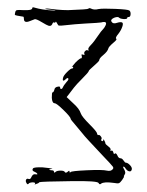

<svg xmlns="http://www.w3.org/2000/svg" viewBox="-20 -755 405 530"><path d="M74 -245Q77 -246 77 -249Q77 -251 73 -251.5Q69 -252 64.5 -251Q60 -250 59 -248Q56 -244 53 -250Q50 -255 52 -259Q54 -263 59 -261Q64 -259 67 -267Q71 -275 77 -274Q83 -273 83 -274Q84 -277 75 -281Q67 -284 71 -290Q74 -294 98 -293Q120 -291 125 -289L112 -287Q104 -287 104 -288L110 -290Q116 -292 116 -288Q116 -285 122 -285Q129 -285 129 -281Q129 -276 134 -281Q138 -284 147.5 -284Q157 -284 159 -280Q160 -278 162.5 -278.5Q165 -279 167 -281Q172 -286 172 -281Q172 -277 175 -280Q177 -283 220 -285Q263 -287 275 -284Q285 -282 289 -286Q295 -290 291.5 -295Q288 -300 264 -325Q213 -379 209 -385Q198 -398 189 -409Q175 -425 175 -427Q175 -432 155.5 -451Q136 -470 131 -470Q124 -470 123 -485Q123 -500 125 -500Q128 -500 130 -507Q131 -515 141 -516Q146 -517 146 -513Q146 -508 151 -510Q153 -512 154 -515Q155 -518 164 -529Q171 -536 168 -539Q166 -541 161 -536Q158 -533 156 -532.5Q154 -532 153.5 -534Q153 -536 154 -540Q155 -546 165 -556Q175 -566 179 -566Q182 -566 182 -569Q182 -572 178 -570L188 -582Q202 -596 205 -594L206 -597Q206 -598 206 -599Q204 -604 206 -605Q207 -605 210 -604Q212 -603 213 -603.5Q214 -604 213 -606Q211 -610 215 -614Q219 -618 222 -616Q224 -615 224.5 -615.5Q225 -616 224 -618Q222 -622 231 -631Q239 -639 251 -657Q259 -669 265 -675Q268 -678 271 -684Q278 -698 259 -693Q254 -692 215 -690Q183 -688 167 -686Q144 -683 141 -685Q140 -686 138.5 -689Q137 -692 135.5 -694Q134 -696 134 -695Q132 -691 129 -693Q128 -694 126.5 -692.5Q125 -691 124 -688Q121 -682 114 -684Q110 -685 95 -694Q80 -703 76 -702Q73 -701 63 -697Q46 -690 46 -703Q46 -709 44 -709Q23 -712 21 -714Q21 -717 22 -721Q23 -726 26.5 -727Q30 -728 45 -727Q68 -726 69 -732Q69 -734 70 -734.5Q71 -735 73.5 -734.5Q76 -734 79 -733Q82 -732 87 -731Q92 -730 98 -729Q104 -728 113.5 -727Q123 -726 133 -726L132 -727Q104 -729 105 -731Q110 -732 115.5 -731Q121 -730 137 -728.5Q153 -727 168 -727Q223 -729 224 -731Q226 -734 232 -731Q240 -727 252 -730Q263 -732 298 -730.5Q333 -729 337 -726Q341 -723 340.5 -715.5Q340 -708 335 -708Q331 -708 331 -705Q331 -703 326.5 -702.5Q322 -702 316.5 -703Q311 -704 309 -706Q306 -710 295 -706Q284 -701 288 -695Q292 -688 303 -692Q313 -695 317 -693Q321 -691 317.5 -681Q314 -671 307 -662Q297 -650 301 -648Q304 -646 293 -637Q280 -626 279 -621Q277 -613 265 -603Q254 -594 254 -589Q254 -586 240 -574Q225 -561 225 -559Q225 -556 207 -538Q190 -521 184 -513Q175 -501 171 -496L164 -487L182 -470Q199 -455 203 -442Q206 -433 228 -411Q248 -391 248 -386Q249 -382 251 -382Q254 -384 258 -379Q262 -374 260 -371Q258 -367 261 -366Q265 -364 265 -368Q265 -373 268 -367Q271 -362 271 -359Q271 -357 280 -350Q287 -345 285 -340Q284 -337 287 -339Q291 -341 293 -334Q294 -328 297 -331Q300 -334 304 -326Q307 -318 313 -318Q317 -318 321 -312Q325 -306 327 -306Q332 -306 338 -300Q344 -294 344 -289Q344 -285 341.5 -283Q339 -281 335 -282.5Q331 -284 328 -288Q324 -295 321 -295Q318 -295 323 -287Q328 -278 324 -273Q321 -268 322 -268Q324 -268 317 -258Q312 -251 308.5 -249.5Q305 -248 295 -250Q267 -254 259 -248Q255 -244 252 -250Q248 -256 178 -255Q94 -254 88 -252Q90 -252 85 -249Z"/></svg>

Font: Strokes
Style: Regular
Weight: 400
Version: Version 1.0